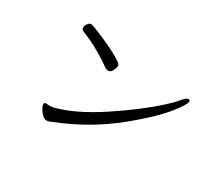

<svg xmlns="http://www.w3.org/2000/svg" viewBox="-107 -856 1213 1061"><g transform="rotate(30 500.0 -325.5)"><path d="M217 -114 239 -112Q253 -112 270 -117Q389 -149 538.5 -248Q688 -347 788 -438Q831 -477 851.5 -502.5Q872 -528 884 -528Q896 -528 896 -519Q896 -505 868 -465Q803 -372 647 -245.5Q491 -119 295 -42Q276 -33 263.5 -33Q251 -33 237 -46Q223 -59 213.5 -75.5Q204 -92 204 -103Q204 -114 217 -114ZM188 -598Q199 -618 212 -618Q225 -618 310.5 -580.5Q396 -543 440 -513Q456 -503 456 -491Q456 -479 446.5 -460.5Q437 -442 423 -442Q409 -442 398 -450Q373 -470 308 -508Q241 -545 203 -558Q183 -566 183 -579Q183 -592 188 -598Z"/></g></svg>

Font: LXGW WenKai Mono Lite
Style: Regular
Weight: 400
Monospace: yes
Designer: LXGW / Fontworks Inc.
Foundry: LXGW / Fontworks Inc.
Version: Version 1.520; June 14, 2025